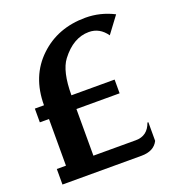

<svg xmlns="http://www.w3.org/2000/svg" viewBox="-135 -855 883 963"><g transform="rotate(-20 306.5 -373.5)"><path d="M34.2 0V-83H83V-332H34.2V-405.3H83Q83 -560.1 182.6 -654.3Q280.3 -747.1 428.2 -747.1Q506.8 -747.1 579.1 -710.4L513.2 -622.1Q477.1 -673.8 419.4 -673.8Q336.4 -673.8 271.5 -588.4Q229.5 -533.2 229.5 -405.3H460V-332H229.5V-83H456.1Q519 -83 541 -146.5H545.9V-46.9Q522.5 0 456.1 0Z"/></g></svg>

Font: Berenika
Style: Bold
Weight: 700
Designer: Wojciech Kalinowski "wmk69" (wmk69@o2.pl)
Foundry: Wojciech Kalinowski "wmk69" (wmk69@o2.pl)
Version: Version 3.1.0; 2021-05-14